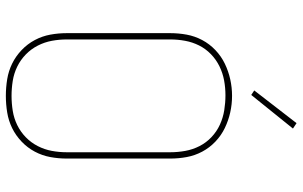

<svg xmlns="http://www.w3.org/2000/svg" viewBox="-204 -796 1009 640"><g transform="rotate(90 300.0 -476.5)"><path d="M300 8Q272 8 244.5 3.5Q217 -1 192.5 -13Q168 -25 147.5 -44.5Q127 -64 114 -88.5Q101 -113 96 -140Q91 -167 91 -195V-540Q91 -568 96 -595Q101 -622 114 -646.5Q127 -671 147.5 -690.5Q168 -710 193 -722Q218 -734 245 -740Q272 -746 300 -746Q328 -746 355 -740Q382 -734 407 -722Q432 -710 452.5 -690.5Q473 -671 486 -646.5Q499 -622 504 -595Q509 -568 509 -540V-195Q509 -167 504 -140Q499 -113 486 -88.5Q473 -64 452.5 -44.5Q432 -25 407.5 -13Q383 -1 355.5 3.5Q328 8 300 8ZM300 -11Q325 -11 350 -15Q375 -19 397.5 -30Q420 -41 438 -58.5Q456 -76 467.5 -98.5Q479 -121 483.5 -145.5Q488 -170 488 -195V-540Q488 -565 483.5 -590Q479 -615 467.5 -637.5Q456 -660 437.5 -677.5Q419 -695 396 -705.5Q373 -716 348 -720Q323 -724 298 -724Q273 -724 248.5 -719.5Q224 -715 201.5 -704Q179 -693 161 -675.5Q143 -658 132 -636Q121 -614 116.5 -589.5Q112 -565 112 -540V-195Q112 -170 116.5 -145.5Q121 -121 132.5 -98.5Q144 -76 162 -58.5Q180 -41 202.5 -30Q225 -19 250 -15Q275 -11 300 -11ZM297 -810 282 -820 391 -961 409 -949Z"/></g></svg>

Font: Iosevka Curly Thin Extended
Style: Regular
Weight: 100
Width: 7
Monospace: yes
Designer: Belleve Invis
Foundry: Belleve Invis
Version: Version 11.1.0; ttfautohint (v1.8.3)